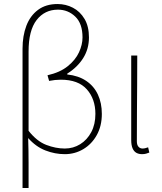

<svg xmlns="http://www.w3.org/2000/svg" viewBox="-20 -754 806 954"><path d="M92 180V-512Q92 -576 111 -626Q130 -676 169 -705Q208 -734 266 -734Q307 -734 342.5 -715.5Q378 -697 400 -660Q422 -623 422 -568Q422 -511 393.5 -465.5Q365 -420 314 -388V-384Q370 -378 408.5 -352Q447 -326 466.5 -284Q486 -242 486 -188Q486 -128 461 -83Q436 -38 394 -13Q352 12 302 12Q253 12 205.5 -6.5Q158 -25 120 -68Q122 -5 122 55Q122 115 122 180ZM302 -16Q344 -16 378.5 -37.5Q413 -59 433.5 -97.5Q454 -136 454 -188Q454 -262 411.5 -310Q369 -358 282 -358Q254 -358 224 -352L216 -380Q278 -394 316.5 -425Q355 -456 372.5 -494Q390 -532 390 -568Q390 -637 354 -671.5Q318 -706 268 -706Q202 -706 162 -654.5Q122 -603 122 -498Q122 -399 122 -301Q122 -203 122 -104Q163 -52 210 -34Q257 -16 302 -16Z M686 12Q669 12 657 5Q645 -2 638.5 -17.5Q632 -33 632 -58V-478H662Q662 -406 661.5 -335.5Q661 -265 660.5 -194.5Q660 -124 660 -52Q660 -34 668 -25Q676 -16 688 -16Q695 -16 701 -17.5Q707 -19 716 -22L722 4Q715 7 706 9.5Q697 12 686 12Z"/></svg>

Font: Source Sans Variable
Style: Regular
Weight: 200
Designer: Paul D. Hunt
Foundry: Adobe Systems Incorporated
Version: Version 3.006;hotconv 1.0.111;makeotfexe 2.5.65597